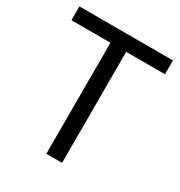

<svg xmlns="http://www.w3.org/2000/svg" viewBox="-169 -832 893 951"><g transform="rotate(30 278.0 -357.0)"><path d="M323 0H233V-635H10V-714H545V-635H323Z"/></g></svg>

Font: Noto Sans Phoenician
Style: Regular
Weight: 400
Designer: Monotype Design Team
Foundry: Monotype Imaging Inc.
Version: Version 2.001; ttfautohint (v1.8.4.7-5d5b)